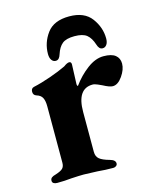

<svg xmlns="http://www.w3.org/2000/svg" viewBox="-98 -687 610 758"><g transform="rotate(-15 207.0 -308.5)"><path d="M22 0ZM22 -11Q22 -19 27.5 -23.5Q33 -28 45 -31Q67 -38 74.5 -46Q82 -54 82 -69V-299Q82 -322 75.5 -334.5Q69 -347 52 -352Q39 -356 39 -370Q39 -384 51 -387Q83 -394 121.5 -407.5Q160 -421 187 -434Q202 -445 210 -445Q219 -445 219 -434L216 -355Q216 -346 220 -346Q246 -382 280 -407.5Q314 -433 347 -433Q380 -433 395.5 -420.5Q411 -408 411 -386Q411 -362 392.5 -335.5Q374 -309 353 -309Q340 -309 314 -323Q310 -325 297.5 -330.5Q285 -336 277 -336Q213 -336 213 -241V-78Q213 -59 225 -49Q237 -39 266 -31Q288 -25 288 -11Q288 -5 283 -1Q278 3 271 3Q239 3 207 0Q167 -2 151 -2Q134 -2 100 0Q73 3 42 3Q33 3 27.5 -0.5Q22 -4 22 -11ZM138 -498Q138 -544 166 -582Q194 -620 257 -620Q319 -620 347.5 -581.5Q376 -543 376 -498Q376 -482 369.5 -473Q363 -464 353 -464Q345 -464 340 -469.5Q335 -475 332 -485Q323 -513 307 -526Q291 -539 257 -539Q223 -539 207 -526Q191 -513 182 -485Q179 -475 174 -469.5Q169 -464 161 -464Q151 -464 144.5 -473Q138 -482 138 -498Z"/></g></svg>

Font: EB Garamond
Style: Bold
Weight: 700
Designer: Georg Duffner and Octavio Pardo
Foundry: Georg Duffner
Version: Version 1.000; ttfautohint (v1.6)